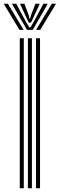

<svg xmlns="http://www.w3.org/2000/svg" viewBox="-59 -1004 319 1024"><path d="M133 0V-800H154.5V0ZM46.5 0V-800H68V0ZM89.8 0V-800H111.2V0ZM-39.2 -984H-16.8L66.8 -844.8H44.8ZM4.5 -984H27.8L78.8 -888.5L97.2 -858.2H103.2L121.5 -888.5L172.5 -984H195.8L115.8 -844.8H84.8ZM47.8 -984H71L94.5 -921.8L98.5 -903.8H101.8L106 -921.8L130 -984H153.2L118.5 -909.2L106.2 -883.5H94.2L82 -909.2ZM217 -984H239.8L155.5 -844.8H133.5Z"/></svg>

Font: Big Shoulders Inline Display
Style: Bold
Weight: 700
Designer: Patric King
Foundry: XO Type Co
Version: Version 1.000